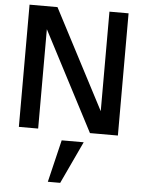

<svg xmlns="http://www.w3.org/2000/svg" viewBox="-65 -773 841 1130"><g transform="rotate(5 355.5 -207.5)"><path d="M648 0V-722H535V-134L228 -722H63V0H177V-587L483 0ZM451 57H321L261 307H334Z"/></g></svg>

Font: Perun Medium
Style: Regular
Weight: 500
Foundry: Copyright (c) Stefan Peev, Context Ltd, 2016
Version: Version 1.089